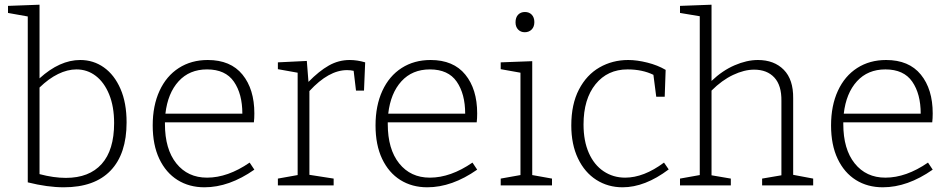

<svg xmlns="http://www.w3.org/2000/svg" viewBox="-20 -788 4042 816"><path d="M518 -268Q518 -134 450 -63Q382 8 251 8Q182 8 98 -13V-718L14 -733V-763L148 -768V-455Q234 -533 321 -533Q377 -533 421.5 -501.5Q466 -470 492 -410.5Q518 -351 518 -268ZM465 -265Q465 -335 444 -386.5Q423 -438 387 -465.5Q351 -493 305 -493Q267 -493 227 -473.5Q187 -454 148 -416V-48Q208 -32 260 -32Q359 -32 412 -91Q465 -150 465 -265Z M1041 -97 1061 -67Q954 8 849 8Q784 8 734.5 -23Q685 -54 657 -113Q629 -172 629 -255Q629 -339 658 -402Q687 -465 740 -499Q793 -533 863 -533Q960 -533 1010.5 -471Q1061 -409 1061 -306Q1061 -285 1059 -268H681V-261Q681 -154 729.5 -93.5Q778 -33 860 -33Q948 -33 1041 -97ZM683 -305H1010Q1010 -389 974 -441Q938 -493 860 -493Q785 -493 739 -442.5Q693 -392 683 -305Z M1532 -523 1527 -403H1493L1483 -487Q1470 -490 1455 -490Q1377 -490 1295 -401V-45L1398 -29V0H1161V-29L1245 -44V-479L1161 -494V-523L1284 -529L1291 -440Q1336 -486 1377.5 -509.5Q1419 -533 1466 -533Q1498 -533 1532 -523Z M1988 -97 2008 -67Q1901 8 1796 8Q1731 8 1681.5 -23Q1632 -54 1604 -113Q1576 -172 1576 -255Q1576 -339 1605 -402Q1634 -465 1687 -499Q1740 -533 1810 -533Q1907 -533 1957.5 -471Q2008 -409 2008 -306Q2008 -285 2006 -268H1628V-261Q1628 -154 1676.5 -93.5Q1725 -33 1807 -33Q1895 -33 1988 -97ZM1630 -305H1957Q1957 -389 1921 -441Q1885 -493 1807 -493Q1732 -493 1686 -442.5Q1640 -392 1630 -305Z M2242 -528V-44L2326 -29V0H2108V-29L2192 -44V-479L2108 -494V-523ZM2171 -693Q2171 -714 2182 -725.5Q2193 -737 2211 -737Q2229 -737 2240 -725.5Q2251 -714 2251 -694Q2251 -674 2239.5 -662.5Q2228 -651 2210 -651Q2193 -651 2182 -662.5Q2171 -674 2171 -693Z M2822 -68Q2721 8 2626 8Q2564 8 2514.5 -23.5Q2465 -55 2436.5 -114.5Q2408 -174 2408 -255Q2408 -345 2440.5 -407.5Q2473 -470 2528 -501.5Q2583 -533 2650 -533Q2687 -533 2731 -522Q2775 -511 2809 -491L2805 -377H2769L2757 -470Q2710 -493 2647 -493Q2562 -493 2511 -430Q2460 -367 2460 -259Q2460 -189 2482.5 -138Q2505 -87 2545.5 -60Q2586 -33 2637 -33Q2716 -33 2802 -97Z M3351 -45 3436 -29V0H3219V-29L3301 -43V-359Q3302 -425 3271 -458.5Q3240 -492 3185 -492Q3143 -492 3095.5 -469.5Q3048 -447 3004 -403V-43L3086 -29V0H2870V-29L2954 -44V-719L2870 -733V-763L3004 -768V-444Q3050 -488 3102 -510.5Q3154 -533 3201 -533Q3270 -533 3311 -491.5Q3352 -450 3351 -370Z M3924 -97 3944 -67Q3837 8 3732 8Q3667 8 3617.5 -23Q3568 -54 3540 -113Q3512 -172 3512 -255Q3512 -339 3541 -402Q3570 -465 3623 -499Q3676 -533 3746 -533Q3843 -533 3893.5 -471Q3944 -409 3944 -306Q3944 -285 3942 -268H3564V-261Q3564 -154 3612.5 -93.5Q3661 -33 3743 -33Q3831 -33 3924 -97ZM3566 -305H3893Q3893 -389 3857 -441Q3821 -493 3743 -493Q3668 -493 3622 -442.5Q3576 -392 3566 -305Z"/></svg>

Font: Bitter Pro Light
Style: Regular
Weight: 300
Designer: Sol Matas, and Bitter project Authors
Foundry: Sol Matas
Version: Version 1.010